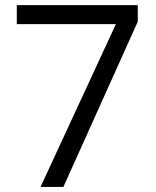

<svg xmlns="http://www.w3.org/2000/svg" viewBox="-20 -734 612 754"><path d="M139.2 0 435.1 -639.2H45.9V-713.9H521V-648.9L229 0Z"/></svg>

Font: f02537652
Style: Regular
Weight: 400
Foundry: Ascender Corporation
Version: Version 1.10